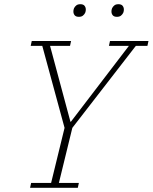

<svg xmlns="http://www.w3.org/2000/svg" viewBox="-20 -893 726 913"><path d="M128 -23H223L287 -285L181 -675H126L131 -698H318L313 -675H218L315 -314H317L593 -675H498L503 -698H686L681 -675H626L324 -285L260 -23H355L350 0H123ZM355 -813Q341 -813 335 -820.5Q329 -828 329 -838Q329 -842 329.5 -845.5Q330 -849 332 -854Q336 -862 343 -867.5Q350 -873 362 -873Q376 -873 382 -865.5Q388 -858 388 -848Q388 -844 387.5 -840.5Q387 -837 385 -832Q381 -824 374 -818.5Q367 -813 355 -813ZM536 -813Q522 -813 516 -820.5Q510 -828 510 -838Q510 -842 510.5 -845.5Q511 -849 513 -854Q517 -862 524 -867.5Q531 -873 543 -873Q557 -873 563 -865.5Q569 -858 569 -848Q569 -844 568.5 -840.5Q568 -837 566 -832Q562 -824 555 -818.5Q548 -813 536 -813Z"/></svg>

Font: IBM Plex Serif ExtraLight
Style: Italic
Weight: 200
Italic angle: -14°
Designer: Mike Abbink, Paul van der Laan, Pieter van Rosmalen
Foundry: Bold Monday
Version: Version 2.5